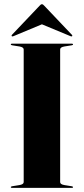

<svg xmlns="http://www.w3.org/2000/svg" viewBox="-20 -912 407 932"><path d="M272 -28Q272 -17 293 -13.5L327.5 -8Q334.5 -7 334.5 -3.5Q334.5 0 329 0H38Q32.5 0 32.5 -3.5Q32.5 -7 39.5 -8L74 -13.5Q95 -17 95 -28V-672Q95 -683 74 -686.5L39.5 -692Q32.5 -693 32.5 -696.5Q32.5 -700 38 -700H329Q334.5 -700 334.5 -696.5Q334.5 -693 327.5 -692L293 -686.5Q272 -683 272 -672ZM45.5 -736.5Q39.5 -734 37.5 -736Q34.5 -739 38 -743L171.5 -883.5Q178 -891.5 183.5 -891.5Q189 -891.5 195.5 -883.5L329 -743Q333 -738.5 329.5 -736Q328 -734 322 -736.5L183.5 -794Z"/></svg>

Font: Fraunces 144pt S000
Style: Bold
Weight: 700
Version: Version 1.000; ttfautohint (v1.8.3)